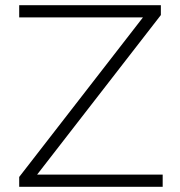

<svg xmlns="http://www.w3.org/2000/svg" viewBox="-20 -720 693 740"><path d="M54 0H607V-47H123L600 -662V-700H54V-653H531L54 -38Z"/></svg>

Font: Chess Sans Light
Style: Regular
Weight: 300
Designer: Wolf Bōese
Foundry: Wolf Bōese
Version: Version 7.223;Glyphs 3.3 (3306)